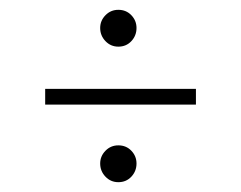

<svg xmlns="http://www.w3.org/2000/svg" viewBox="-20 -501 490 391"><path d="M221 -406Q205.5 -406 194.8 -417.2Q184 -428.5 184 -444Q184 -459 194.8 -470Q205.5 -481 221 -481Q237 -481 247.5 -470Q258 -459 258 -444Q258 -428.5 247.5 -417.2Q237 -406 221 -406ZM72 -288V-320H379V-288ZM221 -130Q205.5 -130 194.8 -141.2Q184 -152.5 184 -168Q184 -183 194.8 -194Q205.5 -205 221 -205Q237 -205 247.5 -194Q258 -183 258 -168Q258 -152.5 247.5 -141.2Q237 -130 221 -130Z"/></svg>

Font: Trispace Condensed Thin
Style: Regular
Weight: 100
Width: 3
Designer: Tyler Finck
Foundry: Etcetera Type Company
Version: Version 1.210; ttfautohint (v1.8.3)